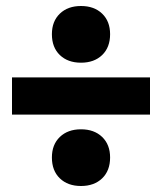

<svg xmlns="http://www.w3.org/2000/svg" viewBox="-20 -610 540 640"><path d="M250 10Q206 10 179.5 -15.5Q153 -41 153 -85Q153 -128 179.5 -153.5Q206 -179 250 -179Q294 -179 320.5 -153.5Q347 -128 347 -85Q347 -41 320.5 -15.5Q294 10 250 10ZM250 -401Q206 -401 179.5 -426.5Q153 -452 153 -496Q153 -539 179.5 -564.5Q206 -590 250 -590Q294 -590 320.5 -564.5Q347 -539 347 -496Q347 -452 320.5 -426.5Q294 -401 250 -401ZM20 -228V-352H480V-228Z"/></svg>

Font: M PLUS 1 Code
Style: Bold
Weight: 700
Designer: Coji Morishita
Foundry: UNDERFOREST DESIGN
Version: Version 1.002